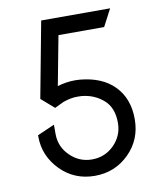

<svg xmlns="http://www.w3.org/2000/svg" viewBox="-82 -794 726 861"><g transform="rotate(-10 281.0 -364.0)"><path d="M263.7 -363.3Q232.4 -363.3 197.3 -350.1L157.7 -331.1L99.1 -382.3L164.1 -728H478L437 -649.9H229L186.5 -425.3Q226.6 -437.5 268.1 -437.5Q279.3 -437.5 289.6 -436.5Q389.2 -427.2 443.8 -371.6Q500.5 -314 500.5 -220.7V-219.2Q500.5 -126.5 437 -63.5Q373 0 281.2 0Q188.5 0 125.5 -63.5Q61 -128.9 61 -217.3V-223.6L139.2 -257.8V-215.8Q139.2 -157.2 181.2 -116.2Q223.1 -74.7 281.2 -74.7Q340.3 -74.7 381.8 -116.2Q423.3 -158.2 423.3 -216.3Q423.3 -286.1 382.3 -321.3Q341.3 -357.4 283.2 -362.8Q273.4 -363.3 263.7 -363.3Z"/></g></svg>

Font: NovaMono
Style: Regular
Weight: 400
Monospace: yes
Version: Version 1.2